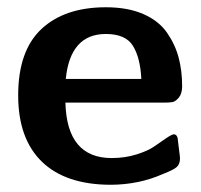

<svg xmlns="http://www.w3.org/2000/svg" viewBox="-20 -495 551 526"><path d="M29.8 -233.9Q29.8 -356 93.5 -415.5Q157.2 -475.1 270 -475.1Q330.1 -475.1 372.6 -456.5Q415 -438 437.5 -405.5Q460 -373 469.5 -336.9Q479 -300.8 479 -258.8Q479 -238.8 470 -227.8Q460.9 -216.8 452.4 -215.3Q443.8 -213.9 431.2 -213.9H159.2Q163.1 -62 286.1 -62Q322.3 -62 354.2 -72Q386.2 -82 403.6 -94.5Q420.9 -106.9 436 -116.9Q451.2 -127 456.1 -127Q467.3 -127 467.8 -106.9Q468.8 -97.2 470.9 -81.5Q473.1 -65.9 473.1 -61Q473.1 -45.9 464.6 -37.8Q456.1 -29.8 425.8 -18.1Q360.8 10.7 284.2 11.2Q160.2 11.2 95 -51.8Q29.8 -114.7 29.8 -233.9ZM160.2 -278.8H367.2Q364.3 -336.9 344.2 -369.4Q324.2 -401.9 270 -401.9Q172.4 -401.9 160.2 -278.8Z"/></svg>

Font: CMU Sans Serif
Style: Bold
Weight: 700
Version: Version 0.7.0